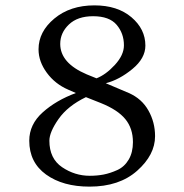

<svg xmlns="http://www.w3.org/2000/svg" viewBox="-20 -677 680 708"><path d="M323.2 -617.2Q266.1 -617.2 234.1 -586.7Q202.1 -556.2 202.1 -515.1Q202.1 -444.3 299.8 -402.8L335.9 -388.2Q370.1 -401.4 403.6 -437.7Q437 -474.1 437 -509.8Q437 -553.7 410.2 -585.4Q383.3 -617.2 323.2 -617.2ZM516.1 -508.8Q516.1 -461.9 468 -422.4Q419.9 -382.8 370.1 -370.1L455.1 -334Q502.9 -313 527.3 -269.5Q551.8 -226.1 551.8 -174.8Q551.8 -106 485.8 -47.4Q419.9 11.2 310.1 11.2Q211.9 11.2 149.9 -33.4Q87.9 -78.1 87.9 -158.2Q87.9 -218.3 137.5 -262.7Q187 -307.1 259.8 -334L231.9 -346.2Q183.1 -367.2 152.6 -408.7Q122.1 -450.2 122.1 -495.1Q122.1 -560.1 180.4 -608.6Q238.8 -657.2 328.1 -657.2Q413.1 -657.2 464.6 -613.5Q516.1 -569.8 516.1 -508.8ZM311 -28.8Q337.9 -28.8 362.1 -33.4Q386.2 -38.1 412.6 -50Q439 -62 454.6 -88.6Q470.2 -115.2 470.2 -152.8Q470.2 -203.6 442.1 -237.8Q414.1 -272 352.1 -296.9L296.9 -318.8Q230 -286.6 196 -238.3Q162.1 -189.9 162.1 -158.2Q162.1 -92.3 209 -60.5Q255.9 -28.8 311 -28.8Z"/></svg>

Font: Linux Libertine Mono
Style: Mono
Weight: 400
Designer: Philipp H. Poll
Foundry: Philipp H. Poll
Version: Version 5.1.7 ; ttfautohint (v0.9)